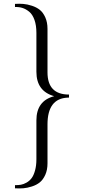

<svg xmlns="http://www.w3.org/2000/svg" viewBox="-20 -769 493 1038"><path d="M353 -241.2H346.2Q236.8 -236.8 236.8 -96.2V113.8Q236.8 149.4 224.9 176Q212.9 202.6 195.3 216.8Q177.7 231 152.8 239Q127.9 247.1 106.4 248.8Q85 250.5 61 249V231.9Q78.1 232.4 93 229.7Q107.9 227.1 123.8 218Q139.6 209 150.9 194.1Q162.1 179.2 169.4 152.8Q176.8 126.5 176.8 91.8V-118.2Q176.8 -224.1 272.9 -249Q176.8 -275.9 176.8 -380.9V-590.8Q176.8 -632.3 166.3 -661.6Q155.8 -690.9 137.9 -705.6Q120.1 -720.2 101.3 -726.1Q82.5 -731.9 61 -731V-748Q84.5 -749.5 106 -747.8Q127.4 -746.1 152.3 -738Q177.2 -730 195.1 -715.8Q212.9 -701.7 224.9 -675Q236.8 -648.4 236.8 -612.8V-377.9Q236.8 -257.8 353 -257.8Z"/></svg>

Font: Antic Didone
Style: Regular
Weight: 400
Designer: Santiago Orozco
Foundry: Santiago Orozco
Version: Version 2.000